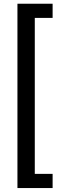

<svg xmlns="http://www.w3.org/2000/svg" viewBox="-20 -832 305 1005"><path d="M255.4 -738.3H162.1V78.1H255.4V152.3H71.3V-812.5H255.4Z"/></svg>

Font: RobotoDraft
Style: Regular
Weight: 400
Version: Version 2.001101; 2014